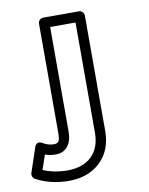

<svg xmlns="http://www.w3.org/2000/svg" viewBox="-317 -628 712 918"><g transform="rotate(-10 39.5 -169.0)"><path d="M-228 158.2 -188 39.1Q-187 35.6 -185.1 32.2Q-183.1 28.8 -178.2 24.4Q-173.3 20 -167.2 20.3Q-161.1 20.5 -151.9 24.9Q-124.5 41 -100.1 41Q-83 42 -75.4 33Q-67.9 23.9 -67.9 -4.9V-539.1Q-67.9 -549.8 -60.1 -556.9Q-52.2 -564 -43 -564H129.9Q140.6 -564 147.7 -556.2Q154.8 -548.3 154.8 -539.1V20Q154.8 115.2 95.5 171.1Q36.1 227.1 -61 226.1Q-148.4 224.6 -215.8 188Q-223.6 183.6 -227.1 174.8Q-230.5 166 -228 158.2ZM-172.9 152.8Q-122.6 174.3 -61 175.8Q17.6 176.8 61.3 136Q105 95.2 105 20V-514.2H-18.1V-4.9Q-18.1 38.6 -39.1 64.9Q-60.1 91.3 -100.1 90.8Q-123 90.8 -148.9 82Z"/></g></svg>

Font: Trueno Bold Outline
Style: Regular
Weight: 700
Width: 6
Designer: Julieta Ulanovsky
Foundry: Julieta Ulanovsky
Version: Version 3.001b | FøM Fix